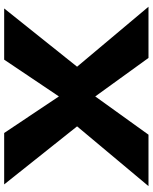

<svg xmlns="http://www.w3.org/2000/svg" viewBox="72 -786 715 898"><g transform="rotate(-90 429.0 -337.5)"><path d="M15 -675H255.5L426.5 -419L598.5 -675H838L565.5 -334L846 0H606.5L426.5 -249L247.5 0H7L286.5 -334Z"/></g></svg>

Font: Anybody Wide
Style: Bold
Weight: 700
Width: 7
Designer: Tyler Finck
Foundry: Etcetera Type Company
Version: Version 1.000; ttfautohint (v1.8)